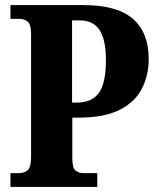

<svg xmlns="http://www.w3.org/2000/svg" viewBox="-20 -734 613 754"><path d="M21 0V-54H54Q74 -54 88 -65Q102 -76 102 -118V-600Q102 -639 88 -649.5Q74 -660 57 -660H21V-714H307Q440 -714 502 -660Q564 -606 564 -502Q564 -438 537 -385.5Q510 -333 449.5 -302.5Q389 -272 288 -272H264V-113Q264 -74 277 -64Q290 -54 308 -54H362V0ZM280 -331Q341 -331 368.5 -369.5Q396 -408 396 -498Q396 -578 371 -616Q346 -654 293 -654H263V-331Z"/></svg>

Font: Noto Serif Thai Condensed ExtraBold
Style: Regular
Weight: 800
Width: 3
Designer: Monotype Design Team
Foundry: Monotype Imaging Inc.
Version: Version 2.002; ttfautohint (v1.8.4.7-5d5b)